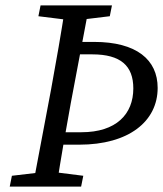

<svg xmlns="http://www.w3.org/2000/svg" viewBox="-20 -690 603 710"><path d="M171 -155H273C456 -155 563 -241 563 -365C563 -469 485 -535 328 -535H246L237 -489H321C426 -489 473 -447 473 -363C473 -268 410 -201 281 -201H180L171 -155ZM16 0H280L288 -40L169 -55H151L24 -40L16 0ZM101 0H189C205 -103 223 -207 242 -310L310 -670H222C206 -567 188 -463 169 -360L101 0ZM122 -630 243 -615H262L386 -630L394 -670H130L122 -630Z"/></svg>

Font: Source Serif Variable
Style: Italic
Weight: 389
Italic angle: -12°
Designer: Frank Grießhammer
Foundry: Adobe Systems Incorporated
Version: Version 3.001;hotconv 1.0.111;makeotfexe 2.5.65597